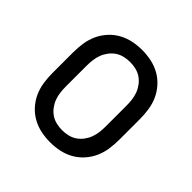

<svg xmlns="http://www.w3.org/2000/svg" viewBox="-145 -655 789 789"><g transform="rotate(45 250.0 -260.0)"><path d="M250 8Q223 8 196.5 2.5Q170 -3 146.5 -16Q123 -29 104.5 -49.5Q86 -70 75 -94.5Q64 -119 60 -146Q56 -173 56 -200V-320Q56 -347 60 -374Q64 -401 75 -425.5Q86 -450 104.5 -470.5Q123 -491 146.5 -504Q170 -517 196.5 -522.5Q223 -528 250 -528Q277 -528 303.5 -522.5Q330 -517 353.5 -504Q377 -491 395.5 -470.5Q414 -450 425 -425.5Q436 -401 440 -374Q444 -347 444 -320V-200Q444 -173 440 -146Q436 -119 425 -94.5Q414 -70 395.5 -49.5Q377 -29 353.5 -16Q330 -3 303.5 2.5Q277 8 250 8ZM250 -62Q267 -62 284 -66Q301 -70 315 -79.5Q329 -89 339.5 -103Q350 -117 356 -133Q362 -149 364 -166Q366 -183 366 -200V-320Q366 -337 364 -354Q362 -371 356 -387Q350 -403 339.5 -417Q329 -431 315 -440.5Q301 -450 284 -454Q267 -458 250 -458Q233 -458 216 -454Q199 -450 185 -440.5Q171 -431 160.5 -417Q150 -403 144 -387Q138 -371 136 -354Q134 -337 134 -320V-200Q134 -183 136 -166Q138 -149 144 -133Q150 -117 160.5 -103Q171 -89 185 -79.5Q199 -70 216 -66Q233 -62 250 -62Z"/></g></svg>

Font: HulyMono
Style: Regular
Weight: 400
Monospace: yes
Designer: Belleve Invis
Foundry: Belleve Invis
Version: Version 33.2.5; ttfautohint (v1.8.4)